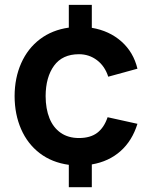

<svg xmlns="http://www.w3.org/2000/svg" viewBox="-20 -740 616 789"><path d="M262.8 -62.7Q193.2 -72.2 143.2 -110.5Q93.1 -148.9 66.7 -209.5Q40.2 -270.1 40 -345Q40.2 -419.8 67.1 -480.3Q94 -540.9 144.2 -579Q194.5 -617 262.8 -626.5V-720H357.3V-625.7Q429.5 -613.5 479 -569.5Q528.5 -525.6 544.8 -457.7L424.8 -424.8Q411.1 -468 378.7 -492.6Q346.3 -517.2 304.5 -517.2Q236.4 -517.2 202.1 -470Q167.8 -422.9 167.5 -345Q167.7 -293 183.2 -254.3Q198.7 -215.7 229.5 -194.2Q260.3 -172.8 304.5 -172.8Q351.2 -172.8 379.4 -194.1Q407.7 -215.4 422.2 -258.3L544.8 -231.2Q523.3 -161.6 475.3 -119Q427.3 -76.3 357.3 -64.3V29.2H262.8Z"/></svg>

Font: Hauora
Style: Regular
Weight: 400
Designer: Wayne Shih
Foundry: WCYS
Version: Version 1.001